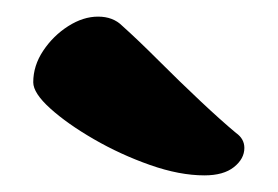

<svg xmlns="http://www.w3.org/2000/svg" viewBox="-20 -848 334 231"><path d="M226 -637Q196 -637 160.5 -649.5Q125 -662 93 -680.5Q61 -699 40.5 -717.5Q20 -736 20 -749Q20 -769 32 -787Q44 -805 62 -816.5Q80 -828 98 -828Q116 -828 127 -817Q146 -800 171 -775Q196 -750 221 -726.5Q246 -703 264 -688Q274 -681 274 -670Q274 -657 261.5 -647Q249 -637 226 -637Z"/></svg>

Font: Protest Riot
Style: Regular
Weight: 400
Designer: Octavio Pardo
Foundry: Ashler Design
Version: Version 2.005; ttfautohint (v1.8.4.7-5d5b)